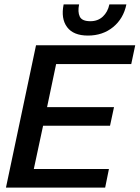

<svg xmlns="http://www.w3.org/2000/svg" viewBox="-20 -849 632 869"><path d="M378 -688Q312 -688 283.5 -726.5Q255 -765 268 -829H338Q331 -795 341 -774Q351 -753 389 -753Q423 -753 445.5 -774Q468 -795 475 -829H552Q539 -765 492 -726.5Q445 -688 378 -688ZM7 0 143 -644H592L574 -559H234L193 -364H496L478 -280H175L133 -84H473L456 0Z"/></svg>

Font: Kanit
Style: Italic
Weight: 400
Italic angle: -12°
Designer: Katatrad Team
Foundry: CadsonDemak
Version: Version 2.000; ttfautohint (v1.8.3)